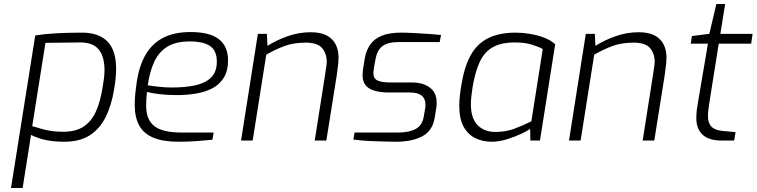

<svg xmlns="http://www.w3.org/2000/svg" viewBox="-20 -702 3779 959"><path d="M35 237 156 -525Q200 -532 257.5 -535.5Q315 -539 390 -539Q473 -539 516.5 -495Q560 -451 560 -358Q560 -333 557 -306Q554 -279 550 -256Q537 -176 507.5 -117Q478 -58 428 -26Q378 6 301 6Q254 6 214 -1.5Q174 -9 135 -28L93 237ZM297 -44Q359 -44 398 -70Q437 -96 459.5 -146Q482 -196 493 -269Q496 -287 499 -308.5Q502 -330 502 -351Q502 -420 472.5 -455.5Q443 -491 378 -490L207 -488L141 -72Q173 -62 196 -56Q219 -50 242 -47Q265 -44 297 -44Z M871 6Q794 6 745.5 -14.5Q697 -35 675 -76Q653 -117 653 -177Q653 -208 656 -237Q659 -266 663 -293Q675 -372 706.5 -427.5Q738 -483 793.5 -512.5Q849 -542 932 -542Q975 -542 1009 -534.5Q1043 -527 1067.5 -510.5Q1092 -494 1105.5 -466.5Q1119 -439 1119 -400Q1119 -348 1097.5 -313.5Q1076 -279 1040 -260.5Q1004 -242 958 -234.5Q912 -227 864 -227Q814 -227 774 -232Q734 -237 714 -243Q712 -226 711 -208.5Q710 -191 710 -174Q710 -104 751 -72Q792 -40 888 -40H1047L1041 -4Q1012 -1 965.5 2.5Q919 6 871 6ZM840 -265Q906 -265 956 -276Q1006 -287 1034.5 -315Q1063 -343 1063 -394Q1063 -449 1029.5 -472Q996 -495 928 -495Q858 -495 816 -469Q774 -443 751 -394.5Q728 -346 718 -276Q742 -272 774.5 -268.5Q807 -265 840 -265Z M1184 0 1268 -533H1313L1316 -473Q1362 -502 1417.5 -521.5Q1473 -541 1533 -541Q1583 -541 1613.5 -524Q1644 -507 1657.5 -478.5Q1671 -450 1671 -414Q1671 -402 1669.5 -385.5Q1668 -369 1662 -326L1610 0H1552L1603 -324Q1608 -358 1610 -371.5Q1612 -385 1612 -394Q1612 -434 1589 -461.5Q1566 -489 1507 -489Q1449 -489 1405 -473.5Q1361 -458 1310 -429L1242 0Z M1957 6Q1936 6 1906 5Q1876 4 1844 3Q1812 2 1785.5 -0.5Q1759 -3 1745 -5L1751 -40H1969Q2023 -40 2056.5 -58Q2090 -76 2097 -122L2104 -163Q2105 -168 2105 -171.5Q2105 -175 2105 -179Q2105 -240 2028 -240H1924Q1880 -240 1850 -249Q1820 -258 1805.5 -277Q1791 -296 1791 -326Q1791 -335 1792 -345.5Q1793 -356 1795 -367L1802 -411Q1809 -450 1828.5 -478.5Q1848 -507 1885.5 -523Q1923 -539 1984 -539Q2010 -539 2047.5 -537Q2085 -535 2122 -532.5Q2159 -530 2183 -527L2176 -492H1973Q1916 -492 1889.5 -471Q1863 -450 1856 -408L1849 -371Q1847 -358 1846 -350Q1845 -342 1845 -336Q1845 -310 1865.5 -300Q1886 -290 1934 -290H2039Q2093 -290 2127 -264.5Q2161 -239 2161 -190Q2161 -183 2160.5 -176Q2160 -169 2159 -162L2151 -113Q2140 -48 2089 -21Q2038 6 1957 6Z M2435 6Q2390 6 2353 -12.5Q2316 -31 2295 -70.5Q2274 -110 2274 -173Q2274 -198 2277 -225.5Q2280 -253 2284 -274Q2298 -365 2329.5 -423.5Q2361 -482 2416.5 -510.5Q2472 -539 2556 -539Q2589 -539 2626 -533Q2663 -527 2696.5 -514.5Q2730 -502 2753 -481L2677 0H2629L2628 -58Q2614 -48 2582 -33Q2550 -18 2511 -6Q2472 6 2435 6ZM2454 -43Q2506 -43 2549 -59Q2592 -75 2634 -96L2691 -457Q2674 -467 2638 -478.5Q2602 -490 2552 -490Q2483 -490 2441 -466Q2399 -442 2376 -392.5Q2353 -343 2340 -264Q2336 -237 2334 -217.5Q2332 -198 2332 -181Q2332 -111 2365.5 -77Q2399 -43 2454 -43Z M2822 0 2906 -533H2951L2954 -473Q3000 -502 3055.5 -521.5Q3111 -541 3171 -541Q3221 -541 3251.5 -524Q3282 -507 3295.5 -478.5Q3309 -450 3309 -414Q3309 -402 3307.5 -385.5Q3306 -369 3300 -326L3248 0H3190L3241 -324Q3246 -358 3248 -371.5Q3250 -385 3250 -394Q3250 -434 3227 -461.5Q3204 -489 3145 -489Q3087 -489 3043 -473.5Q2999 -458 2948 -429L2880 0Z M3584 0Q3521 0 3489.5 -29Q3458 -58 3458 -111Q3458 -133 3460.5 -153.5Q3463 -174 3467 -195L3516 -484H3430L3436 -522L3523 -533L3558 -682H3602L3578 -533H3739L3732 -484H3570L3524 -195Q3522 -179 3519 -159.5Q3516 -140 3516 -122Q3516 -87 3534 -69Q3552 -51 3590 -48L3654 -42L3647 0Z"/></svg>

Font: Exo Thin Light
Style: Italic
Weight: 300
Italic angle: -9°
Version: Version 2.000